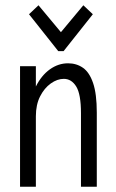

<svg xmlns="http://www.w3.org/2000/svg" viewBox="-20 -708 440 728"><path d="M56 0V-457H116V-380Q137 -422 169 -445Q201 -468 238 -468Q270 -468 294.5 -451Q319 -434 333 -393Q347 -352 347 -281V0H287V-279Q287 -351 269 -380Q251 -409 222 -409Q197 -409 172.5 -391.5Q148 -374 132 -342.5Q116 -311 116 -267V0ZM126 -688 211 -586 296 -688 332 -654 221 -514H201L90 -654Z"/></svg>

Font: Inconsolata Condensed
Style: Regular
Weight: 400
Width: 3
Monospace: yes
Designer: Raph Levien, Cyreal, Brenton Simpson
Foundry: Raph Levien, Cyreal, Google
Version: Version 3.000; ttfautohint (v1.8.2.53-6de2)